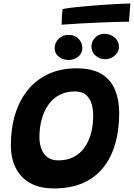

<svg xmlns="http://www.w3.org/2000/svg" viewBox="-20 -1050 764 1096"><path d="M289 25.5Q204 25.5 149.5 -6.5Q95 -38.5 68.5 -94Q42 -149.5 42 -220.5Q42 -318.5 67 -399Q92 -479.5 140.2 -538Q188.5 -596.5 258 -628.2Q327.5 -660 416.5 -660Q507 -660 560.2 -627Q613.5 -594 637 -536.5Q660.5 -479 660.5 -405.5Q660.5 -308.5 637.8 -229.2Q615 -150 569.2 -93Q523.5 -36 453.5 -5.2Q383.5 25.5 289 25.5ZM313 -134.5Q363 -134.5 400.5 -153.8Q438 -173 462.5 -207.8Q487 -242.5 499.5 -289Q512 -335.5 512 -390Q512 -424.5 503 -456.2Q494 -488 471.2 -508Q448.5 -528 406.5 -528Q356.5 -528 318.8 -507.8Q281 -487.5 255.8 -451.5Q230.5 -415.5 217.8 -368Q205 -320.5 205 -266Q205 -232.5 215.5 -202.5Q226 -172.5 249.8 -153.5Q273.5 -134.5 313 -134.5ZM371 -707.5Q340.5 -707.5 316.2 -726Q292 -744.5 292 -774.5Q292 -807 315.2 -829Q338.5 -851 370.5 -851Q406 -851 428 -829Q450 -807 450 -775Q450 -745.5 426.5 -726.5Q403 -707.5 371 -707.5ZM580 -712Q548.5 -712 525.2 -732.8Q502 -753.5 502 -784Q502 -815 523.8 -836Q545.5 -857 575.5 -857Q609 -857 634 -836.2Q659 -815.5 659 -783.5Q659 -762 647.2 -746Q635.5 -730 617.5 -721Q599.5 -712 580 -712ZM716.5 -926Q688 -926 641.2 -924.8Q594.5 -923.5 539.2 -921Q484 -918.5 429.8 -915.5Q375.5 -912.5 332 -909Q332 -932 333.2 -954.5Q334.5 -977 337.5 -998.5Q361 -1003 399.8 -1007.5Q438.5 -1012 484.2 -1016Q530 -1020 576.2 -1023Q622.5 -1026 661.2 -1028Q700 -1030 724 -1030Z"/></svg>

Font: Grandstander Thin
Style: Bold Italic
Weight: 700
Italic angle: -15°
Version: Version 1.200